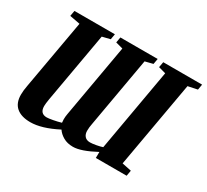

<svg xmlns="http://www.w3.org/2000/svg" viewBox="-134 -862 1162 1078"><g transform="rotate(30 447.5 -322.5)"><path d="M584 -39.1Q491.7 10.3 440.4 10.3Q403.3 10.3 377.2 -4.9Q351.1 -20 336.9 -41.5Q236.3 10.3 164.1 10.3Q105 10.3 73.2 -16.8Q41.5 -43.9 41.5 -97.7Q41.5 -125 48.3 -160.2L127.4 -606.4L60.5 -619.1L66.9 -654.8H329.1L322.8 -619.1L271.5 -606.4L191.9 -154.8Q186.5 -122.6 186.5 -107.4Q186.5 -59.1 230.5 -59.1Q242.2 -59.1 269.8 -64.2Q297.4 -69.3 320.3 -76.2L318.8 -97.7Q318.8 -115.7 322.3 -134.3L405.3 -606.4L358.4 -619.1L364.7 -654.8H606.4L600.1 -619.1L549.3 -606.4L469.7 -153.8Q464.8 -130.4 464.8 -107.9Q464.8 -85.9 476.6 -72.5Q488.3 -59.1 511.2 -59.1Q525.9 -59.1 550 -63.5Q574.2 -67.9 589.4 -73.2L683.1 -606.4L636.2 -619.1L642.6 -654.8H894.5L888.2 -619.1L827.6 -606.4L729 -48.8L789.6 -36.1L783.2 0H583.5Z"/></g></svg>

Font: Tinos
Style: Bold Italic
Weight: 700
Italic angle: -16.333°
Designer: Steve Matteson
Foundry: Monotype Imaging Inc.
Version: Version 1.23